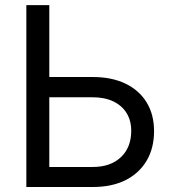

<svg xmlns="http://www.w3.org/2000/svg" viewBox="-20 -748 685 768"><path d="M152.8 -439.9H351.6Q426.8 -439.9 481.7 -413.6Q536.6 -387.2 566.4 -338.6Q596.2 -290 596.2 -223.6Q596.2 -155.3 566.4 -105Q536.6 -54.7 481.9 -27.3Q427.2 0 351.6 0H85.4V-727.5H177.2V-80.1H350.6Q421.9 -80.1 463.4 -119.1Q504.9 -158.2 504.9 -224.6Q504.9 -266.1 486.1 -296.1Q467.3 -326.2 432.9 -342.5Q398.4 -358.9 350.6 -358.9H152.8Z"/></svg>

Font: Inter 17pt
Style: Regular
Weight: 400
Version: Version 4.001;git-66647c0bb